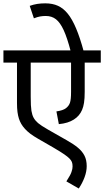

<svg xmlns="http://www.w3.org/2000/svg" viewBox="-20 -916 608 1120"><path d="M567.9 -622.1V-550.8H474.1V-380.4Q474.1 -341.3 470.2 -316.7Q466.3 -292 458.7 -274.7Q451.2 -257.3 439.5 -243.4Q427.7 -229.5 410.9 -218.8Q394 -208 372.1 -201.2Q350.1 -194.3 323.2 -191.9L309.1 -266.1Q347.2 -271.5 364.5 -284.7Q381.8 -297.9 388.2 -316.9Q394.5 -335.9 394.5 -380.4V-550.8H159.2V-352.5Q159.2 -295.4 163.3 -270Q167.5 -244.6 176.5 -228.5Q185.5 -212.4 201.9 -198.2Q218.3 -184.1 259.8 -160.2L369.6 -97.7Q409.7 -75.2 434.8 -54.2Q460 -33.2 472.9 -7.8Q485.8 17.6 485.8 53.2Q485.8 84 473.4 117.7Q460.9 151.4 439.5 183.6L367.2 142.1Q382.3 117.7 387.7 107.9Q393.1 98.1 396.7 87.9Q400.4 77.6 401.9 69.8Q403.3 62 403.3 54.7Q403.3 39.1 399.2 28.8Q395 18.6 384.8 8.3Q374.5 -2 355 -15.6Q335.4 -29.3 289.6 -56.2L203.1 -106Q174.3 -122.6 156.7 -136Q139.2 -149.4 126 -163.8Q112.8 -178.2 104.2 -192.9Q95.7 -207.5 90.3 -224.1Q85 -240.7 82 -262.5Q79.1 -284.2 79.1 -315.9V-550.8H0V-622.1ZM394.5 -622.1ZM393.1 -614.7Q371.6 -696.8 351.3 -740.5Q331.1 -784.2 306.6 -803.5Q282.2 -822.8 247.1 -822.8Q230 -822.8 214.4 -820.1Q198.7 -817.4 177.7 -809.1L153.3 -881.8Q175.3 -889.6 197 -893.1Q218.8 -896.5 244.1 -896.5Q286.6 -896.5 318.1 -882.1Q349.6 -867.7 375.2 -836.2Q400.9 -804.7 423.8 -750.5Q446.8 -696.3 468.8 -614.7ZM392.6 -622.1Z"/></svg>

Font: Noto Sans Devanagari UI
Style: Regular
Weight: 400
Designer: Monotype Design Team
Foundry: Monotype Imaging Inc.
Version: Version 1.06